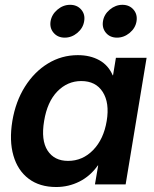

<svg xmlns="http://www.w3.org/2000/svg" viewBox="-20 -751 629 782"><path d="M209 10.7Q141.6 10.7 96.9 -22.9Q52.2 -56.6 34.7 -117.2Q17.1 -177.7 30.3 -258.3Q43.5 -337.4 81.5 -397.9Q119.6 -458.5 175.3 -492.4Q231 -526.4 296.9 -526.4Q347.2 -526.4 384.3 -505.9Q421.4 -485.4 439 -444.3H440.4L452.1 -515.6H577.1L491.7 0H366.7L379.9 -77.1H378.4Q347.7 -33.7 303.5 -11.5Q259.3 10.7 209 10.7ZM257.3 -95.7Q316.4 -95.7 359.4 -139.9Q402.3 -184.1 414.6 -258.3Q426.8 -332 398.4 -376.5Q370.1 -420.9 311 -420.9Q254.9 -420.9 213.6 -378.7Q172.4 -336.4 159.7 -258.3Q146.5 -179.7 173.8 -137.7Q201.2 -95.7 257.3 -95.7ZM243.7 -597.7Q215.3 -597.7 198.5 -617.2Q181.6 -636.7 186 -664.6Q190.9 -692.4 214.1 -711.9Q237.3 -731.4 265.6 -731.4Q293.9 -731.4 310.8 -711.9Q327.6 -692.4 322.8 -664.6Q318.4 -636.7 295.2 -617.2Q272 -597.7 243.7 -597.7ZM456.5 -597.7Q428.2 -597.7 411.6 -617.2Q395 -636.7 399.4 -664.6Q403.8 -692.4 427.2 -711.9Q450.7 -731.4 478.5 -731.4Q506.8 -731.4 523.7 -711.9Q540.5 -692.4 536.1 -664.6Q531.7 -636.7 508.3 -617.2Q484.9 -597.7 456.5 -597.7Z"/></svg>

Font: Inter Display Semi Bold
Style: Italic
Weight: 600
Italic angle: -9.39999°
Designer: Rasmus Andersson
Foundry: rsms
Version: Version 4.000;git-4fc901f